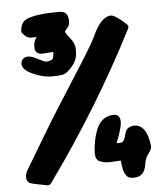

<svg xmlns="http://www.w3.org/2000/svg" viewBox="-59 -834 853 986"><g transform="rotate(-5 368.0 -341.0)"><path d="M615.7 -166.5Q680.2 -166.5 692.9 -55.2V-53.7Q692.9 -38.1 676.3 -16.6Q659.7 4.4 654.8 37.6Q646 99.6 591.8 99.6Q563.5 99.6 555.2 87.9Q546.9 76.2 543.9 70.3Q541.5 64.5 539.6 57.6Q536.1 45.4 531.2 6.3L469.7 9.3Q446.8 9.3 424.3 0.5Q401.9 -8.3 401.9 -41.5V-43Q401.9 -74.2 412.1 -121.1Q436 -230 515.1 -231Q548.8 -231 548.8 -192.4V-189.9Q548.3 -160.2 518.1 -84.5L544.4 -85.4Q557.6 -92.3 562.5 -111.8Q570.8 -147 580.6 -154.3Q596.7 -166.5 615.7 -166.5ZM157.2 -663.1Q151.4 -663.1 132.8 -663.1Q114.3 -663.1 106 -669.2Q97.7 -675.3 97.2 -676Q96.7 -676.8 94.7 -678.5Q92.8 -680.2 91.3 -681.9Q89.8 -683.6 87.6 -685.8Q85.4 -688 84 -689.9Q80.6 -693.8 80.6 -695.3V-701.7Q83 -745.1 113.3 -759.8Q161.1 -782.2 282.2 -782.2Q328.6 -782.2 329.1 -734.9Q329.1 -710.9 321.5 -701.4Q314 -691.9 311 -689Q306.2 -682.6 304.2 -679.2V-675.3Q306.6 -668.9 329.1 -640.6Q351.6 -612.3 351.6 -581.5Q351.6 -550.8 344.5 -532.2Q337.4 -513.7 323.7 -497.6Q295.9 -465.3 277.6 -460.2Q259.3 -455.1 214.8 -455.1Q170.4 -455.1 118.7 -479Q66.9 -502.9 66.9 -531.7Q66.9 -546.9 76.4 -557.1Q85.9 -567.4 103.5 -567.4H104H104.5Q123 -566.4 145 -554.7Q186 -533.2 195.6 -533.2Q205.1 -533.2 219.7 -538.3Q234.4 -543.5 234.4 -572.3V-579.6L182.6 -576.2H171.9Q140.1 -579.6 140.1 -612.5Q140.1 -645.5 157.2 -663.1ZM546.4 -740.2Q567.4 -740.2 625 -687.5Q634.3 -678.2 627.9 -665.5Q430.2 -277.3 165 90.8Q154.8 105 134.8 97.7Q58.1 84 51.8 77.6Q45.4 71.3 43.5 67.4Q39.6 59.6 39.6 47.9V43.9Q39.6 29.8 55.9 3.4Q72.3 -22.9 145 -145.3Q217.8 -267.6 324.5 -433.1Q431.2 -598.6 450.2 -640.6Q492.2 -735.4 542.5 -740.2Z"/></g></svg>

Font: Drukaatie burti
Style: Heavy
Weight: 800
Version: Version 0.14